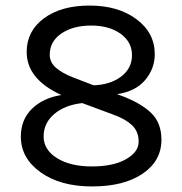

<svg xmlns="http://www.w3.org/2000/svg" viewBox="-20 -660 655 691"><path d="M201 -318Q76 -375 76 -473Q76 -548 138 -594Q200 -640 302.5 -640Q405 -640 471 -591Q537 -542 537 -465Q537 -413 502.5 -372Q468 -331 401 -321L418 -315Q487 -289 524 -253.5Q561 -218 561 -157Q561 -81 493.5 -35Q426 11 311.5 11Q197 11 126 -40Q55 -91 55 -168Q55 -230 95.5 -269Q136 -308 201 -318ZM276 -289Q213 -282 175 -249.5Q137 -217 137 -169Q137 -121 185 -91Q233 -61 310.5 -61Q388 -61 433.5 -87Q479 -113 479 -150Q479 -187 455 -209.5Q431 -232 389 -247ZM159 -463Q159 -436 181 -416.5Q203 -397 244 -381L317 -353Q377 -355 416 -384.5Q455 -414 455 -461.5Q455 -509 414 -538.5Q373 -568 308 -568Q243 -568 201 -539.5Q159 -511 159 -463Z"/></svg>

Font: Karla
Style: Regular
Weight: 400
Designer: Jonathan Pinhorn
Version: Version 1.000